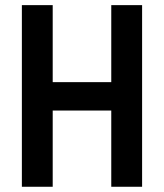

<svg xmlns="http://www.w3.org/2000/svg" viewBox="-20 -713 626 733"><path d="M404.8 0V-291H181.2V0H63.5V-693.4H181.2V-399.4H404.8V-693.4H522.5V0Z"/></svg>

Font: CaskaydiaCove NFP SemiBold
Style: Regular
Weight: 600
Designer: Aaron Bell
Foundry: Saja Typeworks
Version: Version 2111.001; VTT 6.35;Nerd Fonts 3.1.1